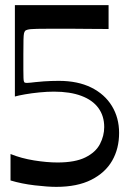

<svg xmlns="http://www.w3.org/2000/svg" viewBox="-20 -720 505 748"><path d="M199 8Q166 8 115 2Q64 -4 21 -17V-120Q63 -103 113 -95Q163 -87 204 -87Q273 -87 313 -107Q353 -127 369.5 -159Q386 -191 386 -225Q386 -268 363.5 -299Q341 -330 297 -346.5Q253 -363 190 -363Q164 -363 133.5 -360Q103 -357 77.5 -352.5Q52 -348 38 -344V-700H403V-607Q357 -607 324.5 -607.5Q292 -608 266 -608Q240 -608 216.5 -608Q193 -608 167 -608Q117 -608 100.5 -606.5Q84 -605 78 -600Q75 -596 73.5 -590Q72 -584 71.5 -565.5Q71 -547 71 -508Q71 -470 71 -448.5Q71 -427 71.5 -416.5Q72 -406 73 -403.5Q74 -401 75 -399Q77 -398 79 -397.5Q81 -397 85 -397Q91 -397 99.5 -398Q108 -399 117 -400Q135 -402 150.5 -403Q166 -404 180 -404.5Q194 -405 209 -405Q283 -405 335.5 -379Q388 -353 416 -307Q444 -261 444 -202Q444 -141 417 -94Q390 -47 335.5 -19.5Q281 8 199 8Z"/></svg>

Font: Ojuju Medium
Style: Regular
Weight: 500
Designer: Chisaokwu Joboson, Mirko Velimirovic
Foundry: Udi Foundry
Version: Version 1.000